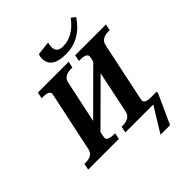

<svg xmlns="http://www.w3.org/2000/svg" viewBox="-327 -1130 1522 1522"><g transform="rotate(-45 433.5 -369.5)"><path d="M349.1 -923.8 464.8 -937Q458 -914.6 458 -891.1Q458 -831.1 526.9 -831.1Q643.6 -831.1 730 -949.2L765.1 -921.9Q663.1 -771 500 -771Q339.8 -771 339.8 -881.8Q339.8 -905.3 349.1 -923.8ZM796.9 -36.1 685.1 210H578.1L707 0H394L404.8 -53.2H418Q498.5 -53.2 512.2 -113.8L586.9 -470.2L255.9 -141.1L252 -121.1Q246.1 -91.3 246.1 -86.9Q246.1 -53.2 318.8 -53.2H332L320.8 0H-22.9L-12.2 -53.2H1Q81.1 -53.2 92.8 -112.8L194.8 -592.8Q201.2 -622.6 201.2 -627Q201.2 -661.1 128.9 -661.1H116.2L127 -713.9H472.2L460.9 -661.1H448.2Q364.7 -661.1 353 -600.1L277.8 -245.1L609.9 -576.2L612.8 -586.9Q620.1 -613.8 620.1 -627Q620.1 -661.1 546.9 -661.1H534.2L544.9 -713.9H890.1L878.9 -661.1H866.2Q785.2 -661.1 772 -600.1L668.9 -109.9Q665 -91.3 665 -86.9Q665 -53.2 736.8 -53.2H798.8Z"/></g></svg>

Font: Droid Serif
Style: Bold Italic
Weight: 700
Italic angle: -12°
Designer: Monotype Design team
Foundry: Monotype Imaging Inc.
Version: Version 1.03